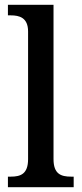

<svg xmlns="http://www.w3.org/2000/svg" viewBox="-20 -780 340 800"><path d="M13 0H287V-44H276C234 -44 203 -55 203 -117V-760H13V-716H25C60 -716 97 -707 97 -649V-117C97 -55 66 -44 25 -44H13Z"/></svg>

Font: Noto Serif Hebrew SemiCondensed Medium
Style: Regular
Weight: 500
Width: 4
Designer: Monotype Design Team
Foundry: Monotype Imaging Inc.
Version: Version 2.004